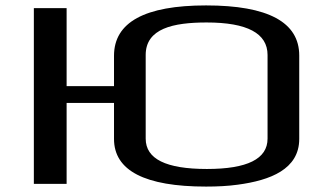

<svg xmlns="http://www.w3.org/2000/svg" viewBox="-20 -679 1208 709"><path d="M226 0V-299H401V-166C401 -49 515 10 741 10C783 10 822 8 858 3C978 -13 1085 -54 1085 -166V-474C1085 -597 970 -659 741 -659C515 -659 401 -597 401 -473V-361H226V-649H105V0ZM743 -596C893 -596 968 -556 968 -476V-167C968 -92 893 -55 744 -55C593 -55 518 -92 518 -167V-476C518 -574 620 -596 743 -596Z"/></svg>

Font: Gamestation Extended
Style: Regular
Weight: 400
Width: 7
Designer: Jonas Hecksher
Foundry: Jonas Hecksher, Playtypeª, e-types AS
Version: Version 1.003